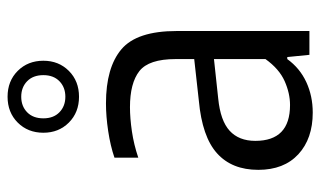

<svg xmlns="http://www.w3.org/2000/svg" viewBox="-193 -665 866 520"><g transform="rotate(-90 240.0 -405.0)"><path d="M195 9Q124.5 9 82.2 -30Q40 -69 40 -138.5Q40 -210 84.8 -250.2Q129.5 -290.5 227.5 -299.5L340 -312V-362.5Q340 -435 307.5 -460.5Q275 -486 209.5 -486Q180.5 -486 144.5 -480.8Q108.5 -475.5 73 -463.5V-528Q105 -539 145 -545Q185 -551 220 -551Q317 -551 366.5 -509.2Q416 -467.5 416 -359.5V0H351.5L345.5 -60H340Q315.5 -26 277.8 -8.5Q240 9 195 9ZM118.5 -146.5Q118.5 -52.5 215.5 -52.5Q247.5 -52.5 280.5 -67.2Q313.5 -82 340 -119V-258.5L233 -247Q173 -241 145.8 -216Q118.5 -191 118.5 -146.5ZM238 -624Q195.5 -624 168 -651.5Q140.5 -679 140.5 -720.5Q140.5 -762.5 168 -790Q195.5 -817.5 238 -817.5Q280.5 -817.5 308 -790Q335.5 -762.5 335.5 -720.5Q335.5 -679 308 -651.5Q280.5 -624 238 -624ZM238 -661Q263.5 -661 280 -677Q296.5 -693 296.5 -720.5Q296.5 -748.5 280 -764.5Q263.5 -780.5 238 -780.5Q212.5 -780.5 196 -764.5Q179.5 -748.5 179.5 -720.5Q179.5 -693 196 -677Q212.5 -661 238 -661Z"/></g></svg>

Font: Encode Sans SmCnd
Style: Regular
Weight: 400
Width: 4
Designer: Multiple Designers
Foundry: Impallari Type
Version: Version 3.002; ttfautohint (v1.8.3) -l 8 -r 50 -G 200 -x 14 